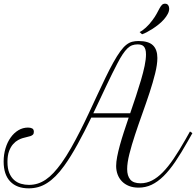

<svg xmlns="http://www.w3.org/2000/svg" viewBox="-20 -1012 1077 1055"><path d="M166 -287.6Q166 -277.3 160.9 -272.2Q155.8 -267.1 147.2 -264.2Q138.7 -261.2 127.4 -259Q116.2 -256.8 104 -252.9Q93.8 -250 79.6 -242.4Q65.4 -234.9 52.2 -220.2Q39.1 -205.6 30 -181.9Q21 -158.2 21 -122.6Q21 -85.9 31 -61.8Q41 -37.6 57.6 -22.9Q74.2 -8.3 95.5 -2.2Q116.7 3.9 139.2 3.9Q164.6 3.9 187.5 -3.4Q210.4 -10.7 231.9 -25.4Q253.4 -40 274.4 -62.5Q295.4 -85 317.4 -115.2Q344.2 -152.8 369.9 -198Q395.5 -243.2 420.4 -292.2Q445.3 -341.3 469 -392.1Q492.7 -442.9 515.4 -491.7Q538.1 -540.5 559.8 -585.4Q581.5 -630.4 602.1 -667.5Q623.5 -706.1 640.9 -729.7Q658.2 -753.4 674.1 -765.9Q689.9 -778.3 706.1 -782.5Q722.2 -786.6 741.2 -786.6Q795.9 -786.6 820.3 -763.2Q844.7 -739.7 844.7 -693.4Q844.7 -657.7 832.5 -608.4Q820.3 -559.1 801.8 -502.7Q783.2 -446.3 761.7 -386.5Q740.2 -326.7 721.7 -270.5Q703.1 -214.4 690.9 -165.8Q678.7 -117.2 678.7 -83Q678.7 -45.9 695.8 -25.4Q712.9 -4.9 752.4 -4.9Q784.7 -4.9 814.7 -20Q844.7 -35.2 874.3 -65.2Q903.8 -95.2 934.3 -140.1Q964.8 -185.1 998.5 -244.6L1023.9 -289.6L1037.1 -280.3L1011.7 -235.4Q975.6 -171.4 943.4 -123.8Q911.1 -76.2 878.9 -44.4Q846.7 -12.7 813.2 3.2Q779.8 19 741.7 19Q711.4 19 688.5 9.8Q665.5 0.5 649.9 -15.6Q634.3 -31.7 626.2 -53.5Q618.2 -75.2 618.2 -100.1Q618.2 -121.6 623.8 -150.9Q629.4 -180.2 638.9 -214.6Q648.4 -249 660.9 -287.4Q673.3 -325.7 687 -365.7H481.4Q463.4 -328.1 444.6 -291.5Q425.8 -254.9 407 -220.7Q388.2 -186.5 369.4 -156Q350.6 -125.5 332.5 -100.6Q308.6 -67.4 285.4 -44.2Q262.2 -21 238.3 -5.9Q214.4 9.3 189.5 16.1Q164.6 22.9 137.7 22.9Q72.3 22.9 36.1 -14.9Q0 -52.7 0 -124.5Q0 -163.1 10.3 -197Q20.5 -231 38.6 -256.3Q56.6 -281.7 81.1 -296.4Q105.5 -311 133.8 -311Q147.9 -311 157 -306.2Q166 -301.3 166 -287.6ZM624 -661.6Q610.8 -636.7 595.5 -605.5Q580.1 -574.2 563.5 -539.1Q546.9 -503.9 529.1 -466.1Q511.2 -428.2 492.7 -389.6H695.3Q711.4 -436.5 726.8 -482.9Q742.2 -529.3 754.6 -571.5Q767.1 -613.8 774.7 -650.1Q782.2 -686.5 782.2 -712.9Q782.2 -730 778.8 -740.7Q775.4 -751.5 769.3 -757.6Q763.2 -763.7 754.6 -765.9Q746.1 -768.1 735.8 -768.1Q719.7 -768.1 706.3 -763.2Q692.9 -758.3 680.2 -746.1Q667.5 -733.9 653.8 -713.4Q640.1 -692.9 624 -661.6ZM747.1 -835.9Q762.2 -842.8 781.5 -860.4Q800.8 -877.9 817.9 -901.4Q832.5 -920.9 841.3 -937.5Q850.1 -954.1 856.7 -966.3Q863.3 -978.5 869.9 -985.1Q876.5 -991.7 886.7 -991.7Q898.4 -991.7 904.1 -983.6Q909.7 -975.6 909.7 -964.4Q909.7 -950.2 901.6 -935.1Q893.6 -919.9 880.9 -905.5Q868.2 -891.1 851.8 -877.9Q835.4 -864.7 818.8 -854Q802.2 -843.3 786.9 -835.2Q771.5 -827.1 760.7 -823.7Z"/></svg>

Font: Petit Formal Script
Style: Regular
Weight: 400
Version: Version 1.001; ttfautohint (v0.8) -G 200 -r 50